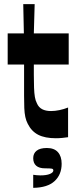

<svg xmlns="http://www.w3.org/2000/svg" viewBox="-20 -654 374 925"><path d="M249 12Q197 12 164.5 -4.5Q132 -21 114 -57Q106 -72 102 -90.5Q98 -109 97 -134Q96 -159 96 -193Q96 -214 96 -236Q96 -258 96 -279.5Q96 -301 96 -317.5Q96 -334 96 -343H17V-493H95L92 -634H147L143 -493H311V-343H143Q143 -329 143 -317Q143 -305 143 -294Q143 -258 144 -231.5Q145 -205 148 -187Q151 -169 158 -156Q166 -137 183 -128Q200 -119 226 -119Q245 -119 266.5 -123.5Q288 -128 308 -136V7Q295 9 279.5 10.5Q264 12 249 12ZM140 251V188Q146 189 155.5 190Q165 191 174 191Q204 191 220.5 184Q237 177 237 167Q237 160 229.5 158.5Q222 157 197 157Q169 157 154.5 144.5Q140 132 140 108Q140 85 156.5 72Q173 59 206 59Q241 59 259 79Q277 99 277 135Q277 187 243 218.5Q209 250 140 251Z"/></svg>

Font: Ojuju
Style: Bold
Weight: 700
Designer: Chisaokwu Joboson, Mirko Velimirovic
Foundry: Udi Foundry
Version: Version 1.000